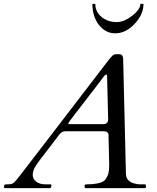

<svg xmlns="http://www.w3.org/2000/svg" viewBox="-30 -972 811 992"><path d="M-9.8 -5.9Q-9.8 -19.5 0.5 -19.5H11.2Q29.8 -19.5 39.6 -26.6Q49.3 -33.7 73.7 -65.7Q98.1 -97.7 141.8 -154.3Q185.5 -210.9 229.7 -268.6Q273.9 -326.2 317.6 -383.3Q361.3 -440.4 401.6 -492.9Q441.9 -545.4 477.3 -591.6Q512.7 -637.7 528.8 -658.7Q544.9 -679.7 552.5 -685.8Q560.1 -691.9 571.3 -691.9H584Q598.1 -691.9 602.1 -684.3Q606 -676.8 606.4 -665.5L620.6 -73.2Q622.1 -32.2 670.9 -22.5Q684.1 -19.5 696.3 -19.5H717.8Q724.1 -19.5 724.1 -12.2V-6.8Q724.1 0 717.3 0H414.1Q407.2 0 407.2 -5.4V-14.6Q407.2 -19.5 419.4 -19.5Q431.6 -19.5 445.1 -20.5Q458.5 -21.5 467.8 -23.4Q502.9 -29.3 513.7 -43.5Q524.4 -57.6 528.3 -70.3Q534.2 -88.9 534.2 -123L530.8 -263.7V-272.5Q530.8 -293.9 504.9 -293.9H308.6Q289.1 -293.9 276.9 -277.3Q252 -243.7 226.3 -210.9Q200.7 -178.2 185.1 -157.5Q169.4 -136.7 163.1 -127.9Q156.7 -119.1 151.4 -109.9Q139.2 -88.9 139.2 -67.9Q139.2 -46.9 157.5 -33.2Q175.8 -19.5 205.6 -19.5H229.5Q235.8 -19.5 235.8 -14.2Q233.9 -2 231.2 -1Q228.5 0 223.6 0H-0.5Q-9.8 0 -9.8 -5.9ZM528.8 -355 523.4 -573.7Q523.4 -586.9 518.6 -586.9Q513.2 -586.4 503.9 -573.7Q494.6 -561 475.1 -535.2Q455.6 -509.3 432.1 -479.5Q380.4 -413.1 358.4 -384Q336.4 -355 334 -351.8Q331.5 -348.6 329.1 -345.2Q322.8 -336.4 322.8 -333.5Q322.8 -330.6 325.2 -330.6H505.4Q516.1 -330.6 522.5 -337.2Q528.8 -343.8 528.8 -355ZM565.4 -799.8Q538.1 -799.8 516.1 -812.5Q494.1 -825.2 478.5 -846.7Q447.3 -890.1 447.3 -952.1H462.4Q462.4 -909.7 496.1 -883.3Q527.8 -857.9 573.7 -857.9Q610.8 -857.9 652.8 -890.6Q695.3 -923.3 695.3 -952.1H711.4Q711.4 -897.5 665.5 -848.6Q619.1 -799.8 565.4 -799.8Z"/></svg>

Font: Cardo-Italic
Style: Italic
Weight: 400
Italic angle: -12°
Designer: David J. Perry
Foundry: David J. Perry
Version: Version 0.991